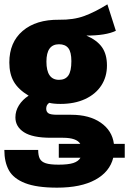

<svg xmlns="http://www.w3.org/2000/svg" viewBox="-25 -641 595 885"><path d="M550 86H497Q481 151 414.5 187.5Q348 224 238 224Q144 224 90.5 203Q37 182 16 144Q-5 106 -5 50H151Q151 76 158.5 90.5Q166 105 186 111.5Q206 118 245 118Q289 118 312.5 110.5Q336 103 346 86H246V22H345Q328 -6 265 -6H209Q125 -6 85.5 -31.5Q46 -57 46 -100Q46 -130 62.5 -156Q79 -182 107 -200Q60 -228 39 -264Q18 -300 18 -353Q18 -446 79.5 -498.5Q141 -551 247 -550Q314 -549 364 -567.5Q414 -586 470 -621L509 -499Q463 -477 373 -477Q422 -456 445 -423.5Q468 -391 468 -339Q468 -287 442 -247Q416 -207 367.5 -184.5Q319 -162 254 -162Q222 -162 202 -167Q188 -158 188 -140Q188 -126 198 -119Q208 -112 239 -112H303Q387 -112 439.5 -75.5Q492 -39 500 22H550ZM189 -357Q189 -273 247 -273Q276 -273 290 -293Q304 -313 304 -359Q304 -401 290 -419Q276 -437 247 -437Q189 -437 189 -357Z"/></svg>

Font: Fira Sans Condensed ExtraBold
Style: Regular
Weight: 800
Width: 3
Designer: Carrois Corporate & Edenspiekermann AG
Foundry: Carrois Corporate GbR & Edenspiekermann AG
Version: Version 4.203